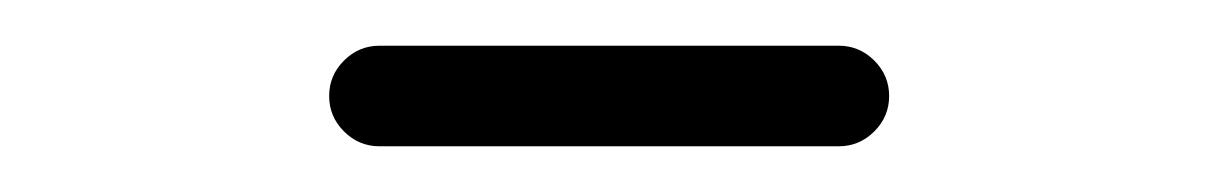

<svg xmlns="http://www.w3.org/2000/svg" viewBox="-20 -581 530 84"><path d="M146 -517Q137 -517 130.5 -523.5Q124 -530 124 -539Q124 -548 130.5 -554.5Q137 -561 146 -561H347Q356 -561 362.5 -554.5Q369 -548 369 -539Q369 -530 362.5 -523.5Q356 -517 347 -517Z"/></svg>

Font: Hubballi
Style: Regular
Weight: 400
Designer: Erin McLaughlin
Version: Version 1.000; ttfautohint (v1.8.3)